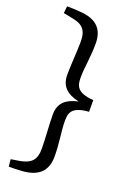

<svg xmlns="http://www.w3.org/2000/svg" viewBox="-165 -777 650 979"><g transform="rotate(20 160.5 -288.0)"><path d="M90 145C180 139 222 97 222 18C222 -56 209 -116 209 -170C209 -213 216 -249 309 -256V-319C216 -326 209 -363 209 -406C209 -460 222 -519 222 -594C222 -673 180 -715 90 -720C63 -722 41 -723 20 -723L16 -685L66 -675C121 -665 147 -641 147 -579C147 -523 140 -453 140 -395C140 -336 173 -302 241 -287C173 -272 140 -240 140 -180C140 -123 147 -52 147 4C147 66 121 89 66 100L16 108L20 147C41 147 63 147 90 145Z"/></g></svg>

Font: Yrsa
Style: Regular
Weight: 400
Designer: Anna Giedrys (Yrsa+Rasa design), David Brezina (Yrsa art-direction, Rasa art-direction, design)
Foundry: Rosetta Type Foundry
Version: Version 1.001;PS 1.1;hotconv 1.0.88;makeotf.lib2.5.647800